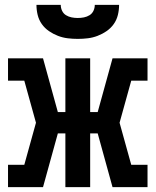

<svg xmlns="http://www.w3.org/2000/svg" viewBox="-20 -770 640 790"><path d="M13 0V-92H80L128 -265L80 -438H13V-530H157L218 -309H249V-530H351V-309H382L443 -530H587V-438H520L472 -265L520 -92H587V0H443L382 -221H351V0H249V-221H218L157 0ZM300 -610Q279 -610 258.5 -612.5Q238 -615 218.5 -622.5Q199 -630 181.5 -642Q164 -654 152 -671Q140 -688 135 -708.5Q130 -729 130 -750H230Q230 -737 235.5 -725.5Q241 -714 251.5 -707.5Q262 -701 274.5 -698.5Q287 -696 300 -696Q313 -696 325.5 -698.5Q338 -701 348.5 -707.5Q359 -714 364.5 -725.5Q370 -737 370 -750H470Q470 -729 465 -708.5Q460 -688 448 -671Q436 -654 418.5 -642Q401 -630 381.5 -622.5Q362 -615 341.5 -612.5Q321 -610 300 -610Z"/></svg>

Font: Iosevka Slab Semibold Extended
Style: Regular
Weight: 600
Width: 7
Monospace: yes
Designer: Belleve Invis
Foundry: Belleve Invis
Version: Version 11.1.0; ttfautohint (v1.8.3)